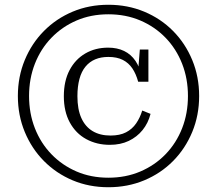

<svg xmlns="http://www.w3.org/2000/svg" viewBox="-20 -758 911 806"><path d="M435 -519Q404 -519 380 -509Q356 -499 339 -478.5Q322 -458 313.5 -426.5Q305 -395 305 -354Q305 -299 321.5 -262.5Q338 -226 369 -207.5Q400 -189 444 -189Q483 -189 509 -202.5Q535 -216 551.5 -240Q568 -264 577 -294L612 -280Q602 -241 578.5 -212Q555 -183 520.5 -166.5Q486 -150 441 -150Q386 -150 342 -174Q298 -198 273 -244Q248 -290 248 -354Q248 -418 272 -463.5Q296 -509 338 -533.5Q380 -558 434 -558Q472 -558 501 -544Q530 -530 549 -502Q568 -474 574 -434L559 -449L567 -550H603V-415H560Q551 -448 535.5 -471Q520 -494 495.5 -506.5Q471 -519 435 -519ZM102 -355Q102 -282 126.5 -219.5Q151 -157 196 -110.5Q241 -64 301.5 -38Q362 -12 435 -12Q508 -12 569 -38Q630 -64 675 -110.5Q720 -157 744.5 -219.5Q769 -282 769 -355Q769 -428 744.5 -490.5Q720 -553 675 -599.5Q630 -646 569 -672Q508 -698 435 -698Q362 -698 301.5 -672Q241 -646 196 -599.5Q151 -553 126.5 -490.5Q102 -428 102 -355ZM55 -355Q55 -436 84 -506Q113 -576 164.5 -628Q216 -680 285 -709Q354 -738 435 -738Q516 -738 585.5 -709Q655 -680 706.5 -628Q758 -576 787 -506Q816 -436 816 -355Q816 -274 787 -204Q758 -134 706.5 -82Q655 -30 585.5 -1Q516 28 435 28Q354 28 285 -1Q216 -30 164.5 -82Q113 -134 84 -204Q55 -274 55 -355Z"/></svg>

Font: Roboto Serif ExtraLight
Style: Regular
Weight: 250
Version: Version 1.007